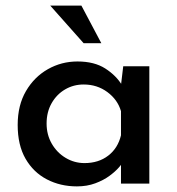

<svg xmlns="http://www.w3.org/2000/svg" viewBox="-20 -654 631 684"><path d="M254 10Q195 10 147 -15Q99 -40 71 -88.5Q43 -137 43 -209Q43 -279 72.5 -329.5Q102 -380 150.5 -407.5Q199 -435 256 -435Q316 -435 355 -410Q394 -385 415 -350L409 -334L419 -418H512V0H411V-106L421 -81Q417 -73 404 -58Q391 -43 370 -27.5Q349 -12 319.5 -1Q290 10 254 10ZM281 -73Q331 -73 365.5 -99.5Q400 -126 411 -172V-258Q399 -299 362.5 -326Q326 -353 278 -353Q242 -353 212 -335.5Q182 -318 164 -286.5Q146 -255 146 -214Q146 -174 164.5 -142Q183 -110 214 -91.5Q245 -73 281 -73ZM159 -634H270L341 -500H278Z"/></svg>

Font: Reem Kufi Fun
Style: Regular
Weight: 400
Designer: Khaled Hosny
Version: Version 1.005